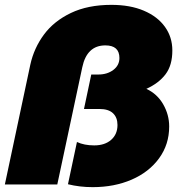

<svg xmlns="http://www.w3.org/2000/svg" viewBox="-64 -760 734 791"><path d="M216 -1 253 -175Q283 -161 324 -161Q368 -161 394 -184Q420 -207 420 -245Q420 -276 401.5 -293.5Q383 -311 346 -311H282L312 -453H341Q378 -453 403 -472Q428 -491 428 -521Q428 -573 370 -573Q294 -573 275 -483L172 0H-44L61 -494Q76 -562 117 -617.5Q158 -673 228 -706.5Q298 -740 395 -740Q472 -740 528.5 -716Q585 -692 615.5 -649.5Q646 -607 646 -552Q646 -491 618 -454Q590 -417 539 -394Q584 -373 608.5 -330Q633 -287 633 -239Q633 -165 591.5 -108Q550 -51 478.5 -20Q407 11 318 11Q264 11 216 -1Z"/></svg>

Font: Azeret Mono Black
Style: Italic
Weight: 900
Italic angle: -12°
Designer: Martin Vácha
Foundry: Displaay
Version: Version 1.000; Glyphs 3.0.3, build 3074